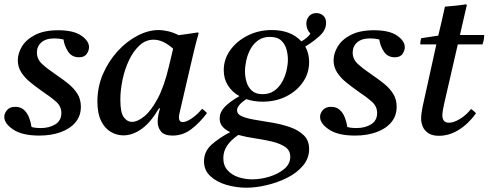

<svg xmlns="http://www.w3.org/2000/svg" viewBox="-20 -620 2277 895"><path d="M163 12Q84 12 42 -16Q0 -44 0 -75Q0 -92 13 -107Q26 -122 51 -122Q76 -122 91.5 -108Q107 -94 115.5 -72Q124 -50 127 -28Q138 -25 148.5 -24Q159 -23 169 -23Q210 -23 238 -40.5Q266 -58 266 -93Q266 -124 242 -145.5Q218 -167 172 -198Q145 -217 120 -237.5Q95 -258 79 -283Q63 -308 63 -339Q63 -371 82.5 -403.5Q102 -436 144 -457.5Q186 -479 251 -479Q323 -479 359 -454Q395 -429 395 -400Q395 -385 384.5 -369Q374 -353 348 -353Q315 -353 297.5 -379.5Q280 -406 276 -436Q255 -441 234 -441Q194 -441 173 -422.5Q152 -404 152 -375Q152 -344 176.5 -321.5Q201 -299 248 -267Q275 -249 300 -228.5Q325 -208 341 -182.5Q357 -157 357 -122Q357 -80 332 -50Q307 -20 263 -4Q219 12 163 12Z M555 11Q524 11 496 -5.5Q468 -22 451 -57Q434 -92 434 -147Q434 -215 460 -275Q486 -335 528 -381Q570 -427 620.5 -453.5Q671 -480 720 -480Q739 -480 763 -474.5Q787 -469 813 -456Q834 -459 856.5 -462Q879 -465 903 -469L906 -465Q894 -423 885 -385.5Q876 -348 867 -309L821 -111Q820 -104 817 -93Q814 -82 814 -72Q814 -63 818 -57Q822 -51 832 -51Q849 -51 875 -69Q901 -87 922 -113Q935 -104 945 -93Q911 -48 872 -18Q833 12 784 12Q747 12 731 -6.5Q715 -25 715 -53Q715 -80 726 -115H721Q684 -51 641.5 -20Q599 11 555 11ZM787 -393Q766 -412 743 -423.5Q720 -435 696 -435Q659 -435 630 -408Q601 -381 581 -338.5Q561 -296 551 -247.5Q541 -199 541 -155Q541 -95 557 -73.5Q573 -52 595 -52Q621 -52 652.5 -77.5Q684 -103 714.5 -159.5Q745 -216 767 -309Z M1128 255Q1082 255 1036.5 242Q991 229 961 201.5Q931 174 931 132Q931 85 967.5 53Q1004 21 1053 -4Q1031 -14 1017.5 -29.5Q1004 -45 1004 -68Q1004 -96 1026 -120Q1048 -144 1096 -172Q1063 -190 1043 -221Q1023 -252 1023 -293Q1023 -344 1053.5 -386.5Q1084 -429 1135 -454.5Q1186 -480 1247 -480Q1336 -480 1385 -427Q1413 -443 1427 -463Q1408 -483 1408 -510Q1408 -530 1420.5 -544.5Q1433 -559 1455 -559Q1473 -559 1486.5 -547.5Q1500 -536 1500 -513Q1500 -482 1473.5 -456Q1447 -430 1403 -403Q1421 -371 1421 -331Q1421 -279 1392 -237Q1363 -195 1314 -170.5Q1265 -146 1204 -146Q1163 -146 1128 -158Q1108 -145 1096.5 -131.5Q1085 -118 1085 -106Q1085 -87 1109.5 -77Q1134 -67 1172 -61Q1210 -55 1253 -47.5Q1296 -40 1334 -26.5Q1372 -13 1396.5 11Q1421 35 1421 75Q1421 118 1392.5 152Q1364 186 1319 208.5Q1274 231 1223.5 243Q1173 255 1128 255ZM1091 9Q1057 32 1039 58.5Q1021 85 1021 117Q1021 152 1041 174Q1061 196 1092 206Q1123 216 1156 216Q1195 216 1236 203.5Q1277 191 1305 167.5Q1333 144 1333 111Q1333 81 1309.5 65Q1286 49 1248.5 40Q1211 31 1169.5 25Q1128 19 1091 9ZM1204 -181Q1236 -181 1258.5 -197Q1281 -213 1295 -238Q1309 -263 1315.5 -291Q1322 -319 1322 -343Q1322 -365 1315.5 -389.5Q1309 -414 1291 -431Q1273 -448 1238 -448Q1206 -448 1183.5 -432Q1161 -416 1147.5 -391Q1134 -366 1128 -338.5Q1122 -311 1122 -287Q1122 -263 1129 -238.5Q1136 -214 1154 -197.5Q1172 -181 1204 -181Z M1635 12Q1556 12 1514 -16Q1472 -44 1472 -75Q1472 -92 1485 -107Q1498 -122 1523 -122Q1548 -122 1563.5 -108Q1579 -94 1587.5 -72Q1596 -50 1599 -28Q1610 -25 1620.5 -24Q1631 -23 1641 -23Q1682 -23 1710 -40.5Q1738 -58 1738 -93Q1738 -124 1714 -145.5Q1690 -167 1644 -198Q1617 -217 1592 -237.5Q1567 -258 1551 -283Q1535 -308 1535 -339Q1535 -371 1554.5 -403.5Q1574 -436 1616 -457.5Q1658 -479 1723 -479Q1795 -479 1831 -454Q1867 -429 1867 -400Q1867 -385 1856.5 -369Q1846 -353 1820 -353Q1787 -353 1769.5 -379.5Q1752 -406 1748 -436Q1727 -441 1706 -441Q1666 -441 1645 -422.5Q1624 -404 1624 -375Q1624 -344 1648.5 -321.5Q1673 -299 1720 -267Q1747 -249 1772 -228.5Q1797 -208 1813 -182.5Q1829 -157 1829 -122Q1829 -80 1804 -50Q1779 -20 1735 -4Q1691 12 1635 12Z M2229 -413H2114L2051 -139Q2042 -100 2042 -83Q2042 -67 2049 -57.5Q2056 -48 2074 -48Q2095 -48 2124 -65.5Q2153 -83 2176 -112Q2189 -103 2199 -92Q2164 -43 2119 -15Q2074 13 2026 13Q1994 13 1975.5 0Q1957 -13 1950 -31.5Q1943 -50 1943 -66Q1943 -77 1945 -93Q1947 -109 1952 -132L2014 -413H1939Q1939 -421 1940 -428Q1941 -435 1944 -442L2023 -454Q2030 -483 2038.5 -519.5Q2047 -556 2054 -589Q2078 -591 2103.5 -593.5Q2129 -596 2153 -600L2156 -596Q2149 -566 2142 -535.5Q2135 -505 2124 -457H2237Q2237 -445 2235 -434.5Q2233 -424 2229 -413Z"/></svg>

Font: Tiro Telugu
Style: Italic
Weight: 400
Italic angle: -11°
Designer: Telugu: John Hudson & Fiona Ross, assisted by Kaja Sojewska. Latin: John Hudson with Paul Hanslow, assisted by Kaja Soje
Foundry: Tiro Typeworks Ltd.
Version: Version 1.52